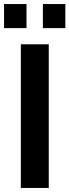

<svg xmlns="http://www.w3.org/2000/svg" viewBox="-29 -929 343 949"><path d="M74 0V-710H212V0ZM-9 -790V-909H102V-790ZM183 -790V-909H294V-790Z"/></svg>

Font: PTCRaleway
Style: Bold
Weight: 700
Designer: Matt McInerney, Pablo Impallari, Rodrigo Fuenzalida
Foundry: Matt McInerney, Pablo Impallari, Rodrigo Fuenzalida
Version: Version 3.000g; ttfautohint (v1.5) -l 8 -r 28 -G 28 -x 14 -D